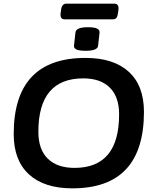

<svg xmlns="http://www.w3.org/2000/svg" viewBox="-20 -1024 844 1051"><path d="M376 7Q222 7 138.5 -69.5Q55 -146 55 -290Q55 -707 448 -707Q602 -707 685 -631Q768 -555 768 -412Q768 7 376 7ZM388 -105Q632 -105 632 -398Q632 -494 581 -544.5Q530 -595 436 -595Q190 -595 190 -303Q190 -206 241.5 -155.5Q293 -105 388 -105ZM449 -746Q414 -746 399 -753Q384 -760 385 -774L393 -846Q394 -860 410.5 -867.5Q427 -875 462 -875Q497 -875 511.5 -867.5Q526 -860 525 -846L517 -774Q515 -746 449 -746ZM334 -918Q307 -918 312 -954L314 -968Q318 -1004 343 -1004H606Q633 -1004 628 -968L626 -954Q624 -935 617.5 -926.5Q611 -918 597 -918Z"/></svg>

Font: Asap Semi Expanded Semi Expanded SemiBold
Style: Italic
Weight: 600
Width: 6
Italic angle: -6°
Designer: Pablo Cosgaya
Foundry: Omnibus-Type
Version: Version 3.001; ttfautohint (v1.8.4.7-5d5b)